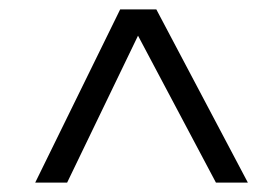

<svg xmlns="http://www.w3.org/2000/svg" viewBox="-20 -713 548 409"><path d="M508 -324H440L274 -637L123 -324H55L236 -693H313Z"/></svg>

Font: Poly
Style: Italic
Weight: 400
Italic angle: -10°
Designer: Nicolas Silva
Foundry: Jose Nicolas Silva Schwarzenberg
Version: Version 1.003